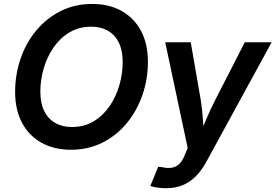

<svg xmlns="http://www.w3.org/2000/svg" viewBox="-20 -758 1414 985"><path d="M343.8 10.3Q258.3 10.3 193.8 -25.1Q129.4 -60.5 93.5 -127.2Q57.6 -193.8 57.6 -286.6Q57.6 -375 85.2 -456.1Q112.8 -537.1 165 -600.3Q217.3 -663.6 290.3 -700.7Q363.3 -737.8 453.1 -737.8Q538.6 -737.8 602.8 -702.4Q667 -667 702.9 -600.6Q738.8 -534.2 738.8 -440.9Q738.8 -352.1 710.9 -271.2Q683.1 -190.4 631.1 -127Q579.1 -63.5 506.3 -26.6Q433.6 10.3 343.8 10.3ZM348.6 -106.4Q411.6 -106.4 460.2 -135.5Q508.8 -164.6 542 -213.1Q575.2 -261.7 592.3 -320.8Q609.4 -379.9 609.4 -439.9Q609.4 -499.5 589.4 -539.8Q569.3 -580.1 533.2 -600.6Q497.1 -621.1 447.8 -621.1Q385.3 -621.1 336.7 -592Q288.1 -563 254.6 -514.4Q221.2 -465.8 204.1 -406.7Q187 -347.7 187 -287.6Q187 -228.5 207 -188.2Q227.1 -147.9 263.4 -127.2Q299.8 -106.4 348.6 -106.4ZM751 196.3 792 97.2 814 100.1Q840.3 106 861.8 102.3Q883.3 98.6 899.7 83Q916 67.4 927.2 38.6L942.9 1.5L827.6 -541H958.5L1009.3 -248.5Q1017.6 -197.8 1020.8 -147Q1023.9 -96.2 1028.8 -43.5H995.1Q1017.1 -96.2 1038.6 -147.2Q1060.1 -198.2 1085.9 -248.5L1235.8 -541H1373.5L1038.1 72.8Q1015.1 115.2 985.4 145.5Q955.6 175.8 918 191.7Q880.4 207.5 833 207.5Q808.1 207.5 786.1 204.1Q764.2 200.7 751 196.3Z"/></svg>

Font: Inter 17pt SemiBold
Style: Italic
Weight: 600
Italic angle: -9.3988°
Version: Version 4.001;git-66647c0bb